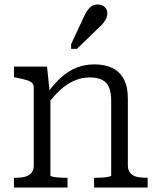

<svg xmlns="http://www.w3.org/2000/svg" viewBox="-20 -833 705 853"><path d="M42 0V-43H45Q71 -43 90 -47.5Q109 -52 119.5 -64.5Q130 -77 130 -99V-443Q130 -458 121.5 -465.5Q113 -473 95.5 -478Q78 -483 52 -488L42 -490V-537H189L201 -420L204 -415V-53Q204 -50 216 -47.5Q228 -45 245 -44Q262 -43 276 -43H280V0ZM636 0H398V-43H401Q415 -43 432 -44Q449 -45 461.5 -47.5Q474 -50 474 -53V-385Q474 -421 465 -443.5Q456 -466 435 -477.5Q414 -489 378 -489Q344 -489 312 -475.5Q280 -462 250 -435.5Q220 -409 191 -369L189 -417Q219 -460 251.5 -489Q284 -518 320.5 -532.5Q357 -547 399 -547Q447 -547 480 -530.5Q513 -514 530.5 -480.5Q548 -447 548 -396V-99Q548 -77 558.5 -64.5Q569 -52 588 -47.5Q607 -43 633 -43H636ZM352 -757Q360 -775 369 -787.5Q378 -800 389 -806.5Q400 -813 414 -813Q434 -813 445.5 -801.5Q457 -790 457 -774Q457 -763 452.5 -752.5Q448 -742 440 -732Q432 -722 421 -712L322 -616H296V-637Z"/></svg>

Font: Roboto Serif Light
Style: Regular
Weight: 300
Designer: Greg Gazdowicz
Foundry: Commercial Type
Version: Version 1.008